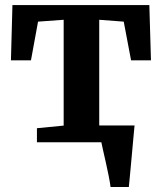

<svg xmlns="http://www.w3.org/2000/svg" viewBox="-20 -572 651 772"><path d="M424.5 180Q422.5 163 417.5 137.8Q412.5 112.5 406.5 85.5Q400.5 58.5 395.2 35.5Q390 12.5 387.5 0L349.5 -67.5H521Q519.5 -52 517.2 -26.8Q515 -1.5 512.2 28.2Q509.5 58 506.8 87.2Q504 116.5 501.8 141Q499.5 165.5 498 180ZM128.5 0V-56.5L236 -67V-492.5L133 -485L104.5 -329.5H24L30 -551.5H580.5L587 -329.5H507L477.5 -485L379 -492.5V-67L490 -56.5V0Z"/></svg>

Font: Merriweather 28pt
Style: Bold
Weight: 700
Version: Version 2.100